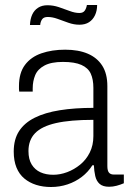

<svg xmlns="http://www.w3.org/2000/svg" viewBox="-20 -737 521 769"><path d="M184 12Q152 12 125 3.5Q98 -5 77.5 -22Q57 -39 46 -66Q35 -93 35 -130Q35 -179 56.5 -212Q78 -245 119 -265.5Q160 -286 219.5 -295.5Q279 -305 354 -305V-385Q354 -419 343.5 -442Q333 -465 306 -477Q279 -489 232 -489Q185 -489 158 -474.5Q131 -460 121 -436Q111 -412 111 -383V-370H57Q56 -375 56 -380Q56 -385 56 -392Q56 -445 80 -477Q104 -509 146 -523.5Q188 -538 241 -538Q294 -538 331.5 -522Q369 -506 389.5 -474Q410 -442 410 -392V-72Q410 -53 416.5 -45.5Q423 -38 435 -38H476V-3Q462 3 447 7Q432 11 417 11Q392 11 379 -0.5Q366 -12 361.5 -32Q357 -52 356 -75H350Q333 -48 307.5 -28.5Q282 -9 250.5 1.5Q219 12 184 12ZM193 -37Q221 -37 249 -47.5Q277 -58 301 -77.5Q325 -97 339.5 -126Q354 -155 354 -192V-257Q261 -257 204 -244Q147 -231 120.5 -203.5Q94 -176 94 -132Q94 -99 107 -78Q120 -57 142 -47Q164 -37 193 -37ZM100 -637Q101 -661 109 -678.5Q117 -696 132.5 -706Q148 -716 170 -716Q193 -716 215.5 -708.5Q238 -701 259 -693Q280 -685 298 -685Q313 -685 319.5 -694.5Q326 -704 328 -717H369Q369 -694 360.5 -676Q352 -658 336.5 -648Q321 -638 298 -638Q276 -638 253.5 -646Q231 -654 210.5 -661.5Q190 -669 171 -669Q155 -669 148.5 -659.5Q142 -650 141 -637Z"/></svg>

Font: Archivo SemiCondensed ExtraLight
Style: Regular
Weight: 250
Width: 4
Designer: Hector Gatti
Foundry: Omnibus-Type
Version: Version 2.001